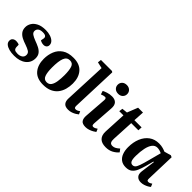

<svg xmlns="http://www.w3.org/2000/svg" viewBox="96 -1662 2565 2565"><g transform="rotate(45 1378.5 -380.0)"><path d="M239 -37Q280 -37 307.5 -56Q335 -75 335 -111Q335 -145 307.5 -163Q280 -181 227 -199Q183 -213 145 -232.5Q107 -252 83.5 -283Q60 -314 60 -363Q60 -403 83 -441Q106 -479 155 -504Q204 -529 283 -529Q330 -529 370.5 -516Q411 -503 435.5 -479Q460 -455 460 -422Q460 -396 443 -381Q426 -366 400 -366Q380 -366 361 -372.5Q342 -379 333 -386L340 -421Q347 -449 332 -464.5Q317 -480 275 -480Q228 -480 205.5 -461Q183 -442 183 -413Q183 -383 210.5 -364.5Q238 -346 283 -329Q328 -313 367 -293.5Q406 -274 429.5 -244Q453 -214 453 -166Q453 -84 391 -35Q329 14 224 14Q171 14 129 3Q87 -8 62 -29.5Q37 -51 37 -83Q37 -115 57.5 -130.5Q78 -146 107 -146Q123 -146 138.5 -142.5Q154 -139 164 -133L165 -92Q166 -64 181 -50.5Q196 -37 239 -37Z M771 15Q651 15 592.5 -54.5Q534 -124 534 -237Q534 -315 561 -381.5Q588 -448 648 -488.5Q708 -529 807 -529Q923 -529 983 -461.5Q1043 -394 1043 -279Q1043 -222 1028.5 -169Q1014 -116 982 -74.5Q950 -33 897.5 -9Q845 15 771 15ZM781 -43Q825 -43 847 -75Q869 -107 877 -160.5Q885 -214 885 -279Q885 -368 868 -419.5Q851 -471 797 -471Q740 -471 717 -413Q694 -355 694 -233Q694 -142 712.5 -92.5Q731 -43 781 -43Z M1168 -696 1079 -716 1085 -767H1294L1309 -756L1285 -104Q1284 -83 1290 -72Q1296 -61 1314 -61Q1340 -61 1373 -87L1392 -45Q1381 -35 1358.5 -21Q1336 -7 1306.5 3.5Q1277 14 1244 14Q1187 14 1163.5 -15Q1140 -44 1142 -94Z M1477 -692Q1477 -728 1501.5 -751.5Q1526 -775 1567 -775Q1606 -775 1631 -751.5Q1656 -728 1656 -692Q1656 -656 1631.5 -632.5Q1607 -609 1568 -609Q1526 -609 1501.5 -632.5Q1477 -656 1477 -692ZM1496 -418Q1499 -457 1473 -457Q1449 -457 1410 -441L1394 -491Q1414 -502 1452.5 -515Q1491 -528 1536 -528Q1590 -528 1618 -498Q1646 -468 1641 -404L1620 -106Q1619 -83 1623.5 -72Q1628 -61 1644 -61Q1658 -61 1673.5 -68Q1689 -75 1704 -86L1722 -43Q1709 -33 1685.5 -19.5Q1662 -6 1632 4Q1602 14 1572 14Q1511 14 1489.5 -17Q1468 -48 1473 -105Z M1749 -508 1827 -516 1887 -667H1979L1970 -514H2106L2103 -456H1968L1952 -144Q1950 -104 1961.5 -83Q1973 -62 2006 -62Q2032 -62 2055.5 -75.5Q2079 -89 2104 -112L2135 -71Q2107 -36 2061 -11Q2015 14 1953 14Q1875 14 1838 -25.5Q1801 -65 1805 -138L1821 -456H1742Z M2659 -104Q2658 -82 2663 -71.5Q2668 -61 2685 -61Q2698 -61 2712.5 -67.5Q2727 -74 2739 -83L2757 -40Q2745 -29 2723 -16.5Q2701 -4 2673 5Q2645 14 2617 14Q2569 14 2542.5 -14.5Q2516 -43 2523 -100L2550 -301L2541 -303L2510 -188Q2494 -131 2475 -85.5Q2456 -40 2423 -13Q2390 14 2332 14Q2275 14 2238 -13.5Q2201 -41 2183 -89.5Q2165 -138 2165 -199Q2165 -294 2196 -368.5Q2227 -443 2285 -485.5Q2343 -528 2424 -528Q2466 -528 2499 -518.5Q2532 -509 2551 -500L2646 -527L2672 -515ZM2376 -71Q2399 -71 2415 -86.5Q2431 -102 2447 -146.5Q2463 -191 2485 -276L2531 -450Q2515 -459 2492 -465.5Q2469 -472 2448 -472Q2404 -472 2376 -435.5Q2348 -399 2334.5 -335.5Q2321 -272 2320 -192Q2319 -125 2333 -98Q2347 -71 2376 -71Z"/></g></svg>

Font: Literata 36pt
Style: Bold Italic
Weight: 700
Italic angle: -2°
Designer: Latin by Veronika Burian and Jose Scaglione. Greek by Irene Vlachou. Cyrillic by Vera Evstafieva
Foundry: TypeTogether
Version: Version 3.002